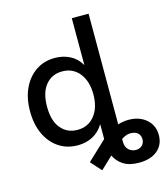

<svg xmlns="http://www.w3.org/2000/svg" viewBox="-133 -832 999 1139"><g transform="rotate(-15 367.0 -262.0)"><path d="M580.1 204.1Q520 204.1 483.6 180.4Q447.3 156.7 430.7 120.1L356 190.9L297.4 125.5L415 14.6V-76.7Q388.7 -32.7 347.4 -11.2Q306.2 10.3 256.3 10.3Q189 10.3 138.7 -23.7Q88.4 -57.6 60.5 -117.9Q32.7 -178.2 32.7 -257.8Q32.7 -337.4 60.8 -397.7Q88.9 -458 139.2 -491.9Q189.5 -525.9 255.9 -525.9Q306.2 -525.9 347.7 -504.9Q389.2 -483.9 414.1 -440.9H415V-727.5H518.1V-47.9Q551.3 -58.1 583 -58.1Q649.9 -58.1 692.1 -21.2Q734.4 15.6 734.4 75.7Q734.4 134.3 693.1 169.2Q651.9 204.1 580.1 204.1ZM277.3 -78.6Q343.3 -78.6 382.6 -127.7Q421.9 -176.8 421.9 -257.8Q421.9 -339.4 382.6 -388.4Q343.3 -437.5 277.3 -437.5Q214.8 -437.5 176 -391.4Q137.2 -345.2 137.2 -257.8Q137.2 -170.4 176 -124.5Q214.8 -78.6 277.3 -78.6ZM518.1 41.5V58.6Q518.1 91.8 536.9 108.9Q555.7 126 581.1 126Q604.5 126 619.4 111.3Q634.3 96.7 634.3 74.2Q634.3 53.2 621.6 39.3Q608.9 25.4 586.4 22.9Q567.9 20.5 551.3 25.4Q534.7 30.3 518.1 41.5Z"/></g></svg>

Font: Inter Display Medium
Style: Regular
Weight: 500
Designer: Rasmus Andersson
Foundry: rsms
Version: Version 4.001;git-9221beed3